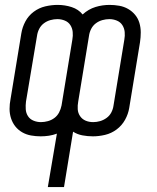

<svg xmlns="http://www.w3.org/2000/svg" viewBox="-20 -548 640 783"><path d="M175 215 212 -3Q196 3 179.5 5.5Q163 8 146 8Q126 8 106.5 4.5Q87 1 70.5 -8.5Q54 -18 42.5 -32.5Q31 -47 25 -65.5Q19 -84 19 -104Q19 -124 23 -144L67 -412Q71 -437 83.5 -460.5Q96 -484 117.5 -500Q139 -516 164.5 -522Q190 -528 215 -528Q245 -528 272.5 -519Q300 -510 317 -489Q329 -500 342 -507.5Q355 -515 369.5 -519.5Q384 -524 398.5 -526Q413 -528 427 -528Q447 -528 466.5 -524.5Q486 -521 502.5 -511.5Q519 -502 531 -487.5Q543 -473 548.5 -454.5Q554 -436 554 -416Q554 -396 551 -376L507 -108Q503 -83 490 -59.5Q477 -36 455.5 -20Q434 -4 408.5 2Q383 8 359 8Q337 8 316 4Q295 0 278 -11L241 215ZM147 -50Q161 -50 175.5 -54Q190 -58 202 -67Q214 -76 221 -89.5Q228 -103 231 -118L275 -386Q278 -402 276.5 -417.5Q275 -433 267 -445.5Q259 -458 244.5 -464Q230 -470 214 -470Q200 -470 185.5 -466Q171 -462 159 -453Q147 -444 140 -430.5Q133 -417 131 -402L86 -134Q84 -118 85 -102.5Q86 -87 94 -74.5Q102 -62 116.5 -56Q131 -50 147 -50ZM360 -50Q374 -50 388 -54Q402 -58 414.5 -67Q427 -76 434 -89.5Q441 -103 443 -118L487 -386Q490 -402 488.5 -417.5Q487 -433 479 -445.5Q471 -458 456.5 -464Q442 -470 426 -470Q412 -470 397.5 -466Q383 -462 371 -453Q359 -444 352 -430.5Q345 -417 343 -402L299 -134Q296 -118 297 -102.5Q298 -87 306.5 -74.5Q315 -62 329 -56Q343 -50 360 -50Z"/></svg>

Font: Iosevka SS04 Lt Ex Obl
Style: Regular
Weight: 300
Width: 7
Italic angle: -9°
Monospace: yes
Designer: Belleve Invis
Foundry: Belleve Invis
Version: Version 19.0.0; ttfautohint (v1.8.4)